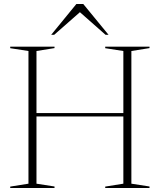

<svg xmlns="http://www.w3.org/2000/svg" viewBox="-20 -938 797 958"><path d="M162 -21.5 252 -7.5V0H31V-7L122 -21.5V-683.5L31 -697.5V-705H252V-698L162 -683.5ZM635.5 -21.5 726 -7.5V0H505V-7L595.5 -21.5V-683.5L505 -697.5V-705H726V-698L635.5 -683.5ZM130.5 -357V-374H626.5V-357ZM367 -887.5H390.5L250.5 -764.5H235.5L361 -918H395.5L521.5 -764.5H506.5Z"/></svg>

Font: Newsreader 60pt ExtraLight
Style: Regular
Weight: 250
Designer: Hugues Gentile
Foundry: Production Type
Version: Version 1.003